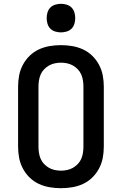

<svg xmlns="http://www.w3.org/2000/svg" viewBox="-20 -980 640 1008"><path d="M300 8Q270 8 240.5 3Q211 -2 184 -14.5Q157 -27 135.5 -48Q114 -69 100 -95.5Q86 -122 80.5 -151Q75 -180 75 -210V-525Q75 -555 80.5 -584Q86 -613 100 -639.5Q114 -666 135.5 -687Q157 -708 184 -720.5Q211 -733 240.5 -738Q270 -743 300 -743Q330 -743 359.5 -738Q389 -733 416 -720.5Q443 -708 464.5 -687Q486 -666 500 -639.5Q514 -613 519.5 -584Q525 -555 525 -525V-210Q525 -180 519.5 -151Q514 -122 500 -95.5Q486 -69 464.5 -48Q443 -27 416 -14.5Q389 -2 359.5 3Q330 8 300 8ZM300 -84Q316 -84 332.5 -87.5Q349 -91 363 -99Q377 -107 388.5 -119Q400 -131 406.5 -146Q413 -161 415.5 -177.5Q418 -194 418 -210V-525Q418 -541 415.5 -557.5Q413 -574 406.5 -589Q400 -604 388.5 -616Q377 -628 363 -636Q349 -644 332.5 -647.5Q316 -651 300 -651Q284 -651 267.5 -647.5Q251 -644 237 -636Q223 -628 211.5 -616Q200 -604 193.5 -589Q187 -574 184.5 -557.5Q182 -541 182 -525V-210Q182 -194 184.5 -177.5Q187 -161 193.5 -146Q200 -131 211.5 -119Q223 -107 237 -99Q251 -91 267.5 -87.5Q284 -84 300 -84ZM300 -810Q285 -810 270 -814.5Q255 -819 244.5 -829.5Q234 -840 229.5 -855Q225 -870 225 -885Q225 -900 229.5 -915Q234 -930 244.5 -940.5Q255 -951 270 -955.5Q285 -960 300 -960Q315 -960 330 -955.5Q345 -951 355.5 -940.5Q366 -930 370.5 -915Q375 -900 375 -885Q375 -870 370.5 -855Q366 -840 355.5 -829.5Q345 -819 330 -814.5Q315 -810 300 -810Z"/></svg>

Font: Iosevka Semibold Extended
Style: Regular
Weight: 600
Width: 7
Monospace: yes
Designer: Belleve Invis
Foundry: Belleve Invis
Version: Version 32.5.0; ttfautohint (v1.8.4)